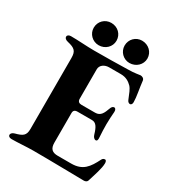

<svg xmlns="http://www.w3.org/2000/svg" viewBox="-198 -946 971 1066"><g transform="rotate(30 287.5 -413.0)"><path d="M20 -640C20 -631 26 -623 43 -619C91 -608 105 -595 105 -551V-96C105 -53 87 -43 42 -31C27 -27 20 -18 20 -10C20 -2 28 5 41 5C82 5 138 0 179 0C297 0 471 4 505 4C514 4 524 0 527 -9C541 -55 559 -105 559 -138C559 -147 556 -157 549 -157C541 -157 535 -154 530 -145C499 -83 471 -43 397 -43H311C275 -43 258 -58 258 -97V-287C258 -302 266 -310 283 -310H376C402 -310 415 -289 427 -248C431 -233 440 -223 450 -223C458 -223 462 -231 460 -249C458 -275 457 -305 457 -330C457 -355 459 -386 461 -411C462 -425 455 -433 449 -433C441 -433 433 -427 429 -414C417 -381 406 -354 371 -354H283C268 -354 258 -361 258 -378V-567C258 -594 283 -611 312 -611H387C422 -611 443 -596 459 -580C473 -565 481 -542 495 -508C499 -497 507 -492 514 -492C521 -492 527 -499 527 -511C527 -546 516 -593 511 -641C509 -655 495 -660 486 -660C481 -660 450 -653 408 -653C346 -651 260 -650 192 -650C146 -650 91 -655 42 -655C29 -655 20 -648 20 -640ZM128 -759C128 -720 160 -688 200 -688C242 -688 274 -720 274 -759C274 -800 242 -831 200 -831C160 -831 128 -800 128 -759ZM397 -688C439 -688 472 -720 472 -759C472 -800 439 -831 397 -831C358 -831 326 -800 326 -759C326 -720 358 -688 397 -688Z"/></g></svg>

Font: EB Garamond
Style: Bold
Weight: 700
Designer: Georg Duffner and Octavio Pardo
Foundry: Georg Duffner
Version: Version 1.000;PS 001.000;hotconv 1.0.88;makeotf.lib2.5.64775